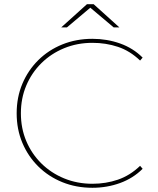

<svg xmlns="http://www.w3.org/2000/svg" viewBox="-20 -887 751 910"><path d="M418 3Q341 3 275.5 -23.5Q210 -50 161.5 -98Q113 -146 86 -210Q59 -274 59 -350Q59 -426 86 -490Q113 -554 161.5 -602Q210 -650 275.5 -676.5Q341 -703 418 -703Q487 -703 549 -681Q611 -659 656 -614L644 -600Q596 -646 539 -665Q482 -684 418 -684Q346 -684 284 -658.5Q222 -633 176 -587.5Q130 -542 104.5 -481.5Q79 -421 79 -350Q79 -279 104.5 -218.5Q130 -158 176 -112.5Q222 -67 284 -41.5Q346 -16 418 -16Q482 -16 539 -35.5Q596 -55 644 -101L656 -87Q611 -42 549 -19.5Q487 3 418 3ZM270 -757 392 -867H424L546 -757H519L405 -853H411L297 -757Z"/></svg>

Font: Montserrat Alternates Thin
Style: Regular
Weight: 100
Designer: Julieta Ulanovsky
Foundry: Julieta Ulanovsky
Version: Version 9.000